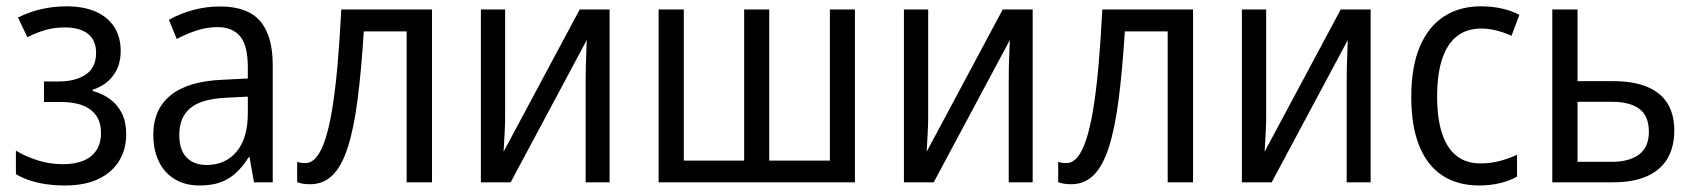

<svg xmlns="http://www.w3.org/2000/svg" viewBox="-20 -565 5253 595"><path d="M187 -545.4Q238.8 -545.4 276.1 -529.1Q313.5 -512.7 333.7 -481.9Q354 -451.2 354 -407.2Q354 -361.3 330.3 -330.3Q306.6 -299.3 267.1 -287.1V-283.2Q297.9 -274.9 321.3 -257.6Q344.7 -240.2 357.9 -213.4Q371.1 -186.5 371.1 -148.9Q371.1 -103 349.6 -67.1Q328.1 -31.2 285.9 -10.7Q243.7 9.8 180.7 9.8Q149.4 9.8 121.8 5.6Q94.2 1.5 71 -6.3Q47.9 -14.2 29.3 -25.4V-98.1Q58.1 -80.6 95.7 -68.4Q133.3 -56.2 176.8 -56.2Q211.4 -56.2 237.5 -66.7Q263.7 -77.1 278.3 -98.6Q293 -120.1 293 -153.8Q293 -184.1 279.1 -205.3Q265.1 -226.6 237.5 -237.8Q210 -249 168 -249H116.2V-312.5H160.6Q214.4 -312.5 246.1 -334.2Q277.8 -356 277.8 -400.9Q277.8 -440.4 252.4 -460.2Q227.1 -480 180.7 -480Q148.9 -480 121.8 -472.4Q94.7 -464.8 64.9 -449.7L35.6 -510.7Q71.3 -528.3 108.9 -536.9Q146.5 -545.4 187 -545.4Z M662.1 -544.9Q747.1 -544.9 786.1 -499.8Q825.2 -454.6 825.2 -362.8V0H767.1L753.4 -77.6H750.5Q732.9 -49.3 711.9 -29.8Q690.9 -10.3 663.8 -0.2Q636.7 9.8 598.6 9.8Q553.7 9.8 521.5 -9.8Q489.3 -29.3 472.2 -64.7Q455.1 -100.1 455.1 -147.5Q455.1 -227.1 509.8 -270.5Q564.5 -314 671.4 -317.9L748 -321.8V-356.4Q748 -423.3 724.4 -452.1Q700.7 -481 654.3 -481Q622.1 -481 590.6 -470.9Q559.1 -460.9 527.8 -444.3L503.4 -503.4Q536.6 -522.5 577.1 -533.7Q617.7 -544.9 662.1 -544.9ZM748 -265.6 682.6 -262.2Q604 -258.8 569.8 -230Q535.6 -201.2 535.6 -147.9Q535.6 -99.6 558.6 -76.7Q581.5 -53.7 620.1 -53.7Q678.2 -53.7 713.1 -95Q748 -136.2 748 -213.9Z M1318.8 0H1240.2V-467.8H1107.4Q1099.6 -344.2 1087.9 -254.6Q1076.2 -165 1057.4 -107.2Q1038.6 -49.3 1010.3 -21.7Q981.9 5.9 941.4 5.9Q929.7 5.9 919.4 4.4Q909.2 2.9 900.9 -0.5V-63.5Q906.2 -61.5 912.6 -60.5Q918.9 -59.6 925.8 -59.6Q945.3 -59.6 960.7 -78.1Q976.1 -96.7 988.3 -134.3Q1000.5 -171.9 1009.8 -228.8Q1019 -285.6 1025.9 -362.3Q1032.7 -439 1037.6 -535.6H1318.8Z M1545.4 -535.6V-211.9Q1545.4 -199.7 1545.2 -184.8Q1544.9 -169.9 1543.9 -154.3Q1543 -138.7 1542.2 -123.3Q1541.5 -107.9 1540.5 -94.7L1776.4 -535.6H1869.1V0H1794.9V-315.4Q1794.9 -333.5 1795.4 -356.2Q1795.9 -378.9 1796.9 -401.4Q1797.9 -423.8 1798.3 -440.9L1562.5 0H1470.2V-535.6Z M2629.4 -535.6V0H2021V-535.6H2099.1V-67.4H2286.1V-535.6H2363.8V-67.4H2551.8V-535.6Z M2856.4 -535.6V-211.9Q2856.4 -199.7 2856.2 -184.8Q2856 -169.9 2855 -154.3Q2854 -138.7 2853.3 -123.3Q2852.5 -107.9 2851.6 -94.7L3087.4 -535.6H3180.2V0H3106V-315.4Q3106 -333.5 3106.4 -356.2Q3106.9 -378.9 3107.9 -401.4Q3108.9 -423.8 3109.4 -440.9L2873.5 0H2781.2V-535.6Z M3677.2 0H3598.6V-467.8H3465.8Q3458 -344.2 3446.3 -254.6Q3434.6 -165 3415.8 -107.2Q3397 -49.3 3368.7 -21.7Q3340.3 5.9 3299.8 5.9Q3288.1 5.9 3277.8 4.4Q3267.6 2.9 3259.3 -0.5V-63.5Q3264.6 -61.5 3271 -60.5Q3277.3 -59.6 3284.2 -59.6Q3303.7 -59.6 3319.1 -78.1Q3334.5 -96.7 3346.7 -134.3Q3358.9 -171.9 3368.2 -228.8Q3377.4 -285.6 3384.3 -362.3Q3391.1 -439 3396 -535.6H3677.2Z M3903.8 -535.6V-211.9Q3903.8 -199.7 3903.6 -184.8Q3903.3 -169.9 3902.3 -154.3Q3901.4 -138.7 3900.6 -123.3Q3899.9 -107.9 3898.9 -94.7L4134.8 -535.6H4227.5V0H4153.3V-315.4Q4153.3 -333.5 4153.8 -356.2Q4154.3 -378.9 4155.3 -401.4Q4156.2 -423.8 4156.7 -440.9L3920.9 0H3828.6V-535.6Z M4564 9.8Q4498 9.8 4450.9 -20.5Q4403.8 -50.8 4378.7 -111.8Q4353.5 -172.9 4353.5 -264.6Q4353.5 -357.4 4379.6 -419.7Q4405.8 -481.9 4454.3 -513.7Q4502.9 -545.4 4569.3 -545.4Q4604.5 -545.4 4635.3 -538.3Q4666 -531.2 4688.5 -519L4664.1 -454.1Q4643.1 -463.9 4618.2 -470.2Q4593.3 -476.6 4570.8 -476.6Q4525.4 -476.6 4494.9 -452.6Q4464.4 -428.7 4449 -381.8Q4433.6 -335 4433.6 -265.6Q4433.6 -198.7 4448.5 -152.6Q4463.4 -106.4 4493.2 -82.5Q4522.9 -58.6 4567.9 -58.6Q4599.6 -58.6 4627.9 -66.2Q4656.2 -73.7 4681.2 -85.4V-17.6Q4657.7 -4.4 4627.7 2.7Q4597.7 9.8 4564 9.8Z M4868.7 -313.5H4979Q5042 -313.5 5084 -296.1Q5126 -278.8 5147.2 -244.9Q5168.5 -210.9 5168.5 -160.6Q5168.5 -109.9 5147.5 -74Q5126.5 -38.1 5084.2 -19Q5042 0 4978 0H4790.5V-535.6H4868.7ZM5089.8 -156.7Q5089.8 -205.6 5060.5 -227.5Q5031.2 -249.5 4975.1 -249.5H4868.7V-63.5H4975.1Q5028.8 -63.5 5059.3 -86.2Q5089.8 -108.9 5089.8 -156.7Z"/></svg>

Font: Open Sans SemiCondensed
Style: Regular
Weight: 400
Width: 4
Designer: Monotype Design Team
Foundry: Monotype Imaging Inc.
Version: Version 3.000